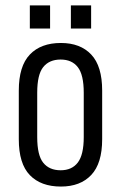

<svg xmlns="http://www.w3.org/2000/svg" viewBox="-20 -685 448 713"><path d="M49.8 -168V-348.6Q49.8 -439.5 90.8 -482.4Q131.8 -525.4 206.1 -525.4Q278.3 -525.4 318.8 -482.4Q359.4 -439.5 359.4 -348.6V-168Q359.4 -78.1 318.8 -35.2Q278.3 7.8 206.1 7.8Q131.8 7.8 90.8 -34.7Q49.8 -77.1 49.8 -168ZM291 -175.8V-340.8Q291 -407.2 269 -435.5Q247.1 -463.9 205.1 -463.9Q163.1 -463.9 140.6 -436Q118.2 -408.2 118.2 -340.8V-175.8Q118.2 -108.4 140.6 -80.6Q163.1 -52.7 205.1 -52.7Q247.1 -52.7 269 -81.5Q291 -110.4 291 -175.8ZM90.8 -665H166V-579.1H90.8ZM243.2 -665H318.4V-579.1H243.2Z"/></svg>

Font: Altinn-DIN Condensed
Style: Regular
Weight: 400
Width: 3
Designer: Charles Nix
Foundry: Altinn
Version: Version 2.00